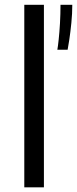

<svg xmlns="http://www.w3.org/2000/svg" viewBox="-20 -802 330 822"><path d="M168 -781.5V0H84V-781.5ZM289.5 -781.5Q289.5 -744 285.5 -704Q281.5 -664 276.8 -632.8Q272 -601.5 269.5 -589H225.5Q228 -602 231.2 -632.5Q234.5 -663 236.8 -702.5Q239 -742 239 -781.5Z"/></svg>

Font: Epilogue
Style: Regular
Weight: 400
Designer: Tyler Finck
Foundry: Etcetera Type Co
Version: Version 2.112